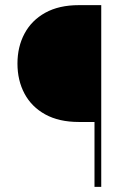

<svg xmlns="http://www.w3.org/2000/svg" viewBox="-20 -731 502 751"><path d="M376 0H349.6V-253.9H288.6Q210.9 -253.9 157.2 -283.4Q103.5 -313 75.9 -364.7Q48.3 -416.5 48.3 -482.4Q48.3 -547.9 75.9 -599.6Q103.5 -651.4 157.2 -681.2Q210.9 -710.9 288.6 -710.9H376Z"/></svg>

Font: Vazirmatn RD FD Thin
Style: Regular
Weight: 100
Designer: Saber Rastikerdar
Foundry: Saber Rastikerdar
Version: Version 33.003